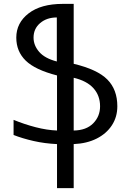

<svg xmlns="http://www.w3.org/2000/svg" viewBox="-20 -734 680 990"><path d="M360 -405Q482 -376 533.5 -324Q585 -272 585 -186Q585 -131 557 -88Q529 -45 478.5 -19.5Q428 6 360 9V236H274V9Q210 6 153 -7Q96 -20 50 -38V-116Q106 -93 164 -78Q222 -63 274 -61V-345Q161 -374 112.5 -421.5Q64 -469 64 -540Q64 -616 127.5 -665Q191 -714 304 -714H360ZM153 -540Q153 -500 182 -466.5Q211 -433 273 -417V-644Q221 -644 187 -615Q153 -586 153 -540ZM360 -61Q425 -62 460.5 -98Q496 -134 496 -186Q496 -241 462 -279Q428 -317 360 -333Z"/></svg>

Font: Noto Sans Living
Style: Regular
Weight: 400
Designer: Monotype Design Team
Foundry: Monotype Imaging Inc.
Version: Version 2.013; ttfautohint (v1.8.4.7-5d5b)